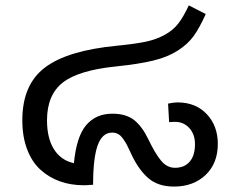

<svg xmlns="http://www.w3.org/2000/svg" viewBox="-20 -686 893 714"><path d="M640.1 -305.2Q708 -305.2 749 -261.5Q790 -217.8 790 -150.9Q790 -78.6 744.6 -35.4Q699.2 7.8 627 7.8Q568.4 7.8 532.5 -22.7Q496.6 -53.2 469.2 -110.8Q468.3 -113.3 465.8 -118.2Q456.5 -138.7 451.4 -148.2Q446.3 -157.7 437.5 -170.2Q428.7 -182.6 418.9 -187.7Q409.2 -192.9 397 -192.9Q360.4 -192.9 343.3 -145.8Q326.2 -98.6 326.2 1Q303.7 2.9 292 2.9Q243.2 2.9 202.4 -11.7Q161.6 -26.4 130.1 -55.2Q98.6 -84 80.8 -130.9Q63 -177.7 63 -238.8Q63 -371.1 147 -434.8Q231 -498.5 416 -516.1Q481.9 -522.5 521.5 -530.8Q561 -539.1 592.5 -556.4Q624 -573.7 643.3 -598.9Q662.6 -624 682.1 -666L745.1 -633.8Q722.2 -582.5 700.2 -552Q678.2 -521.5 640.6 -497.6Q603 -473.6 549.8 -460.7Q496.6 -447.8 412.1 -439Q272 -424.8 213.4 -378.9Q154.8 -333 154.8 -238.8Q154.8 -171.9 180.7 -130.9Q206.5 -89.8 254.9 -79.1Q264.2 -177.7 300.3 -220.5Q336.4 -263.2 397.9 -263.2Q448.7 -263.2 478.8 -239.5Q508.8 -215.8 532.2 -167Q557.1 -114.7 579.1 -88.4Q601.1 -62 630.9 -62Q665.5 -62 685.3 -84.7Q705.1 -107.4 705.1 -149.9Q705.1 -186.5 684.1 -209.7Q663.1 -232.9 630.9 -232.9Q620.1 -232.9 608.9 -231.9L605 -300.8Q627 -305.2 640.1 -305.2Z"/></svg>

Font: FiraGO
Style: Regular
Weight: 400
Designer: bBox Type
Foundry: bBox Type GmbH
Version: Version 1.001;PS 001.001;hotconv 1.0.88;makeotf.lib2.5.64775